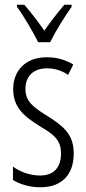

<svg xmlns="http://www.w3.org/2000/svg" viewBox="-20 -836 366 815"><path d="M142 -657H193C216 -704 254 -765 284 -807V-816H253C219 -775 198 -748 168 -706C141 -745 108 -788 83 -816H52V-807C81 -768 118 -704 142 -657ZM293 -185C293 -269 245 -303 179 -345C116 -384 88 -408 88 -459C88 -514 124 -546 179 -546C212 -546 244 -536 269 -518L291 -562C259 -582 221 -593 179 -593C88 -593 36 -536 36 -458C36 -378 84 -341 151 -299C211 -264 239 -240 239 -184C239 -125 208 -91 150 -91C107 -91 64 -107 35 -129V-72C61 -56 102 -41 151 -41C243 -41 293 -95 293 -185Z"/></svg>

Font: Noto Sans Tamil UI ExtraCondensed Light
Style: Regular
Weight: 300
Width: 2
Designer: Jelle Bosma - Monotype Design Team
Foundry: Monotype Imaging Inc.
Version: Version 2.004